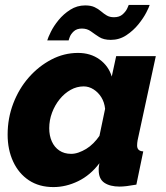

<svg xmlns="http://www.w3.org/2000/svg" viewBox="-20 -750 674 780"><path d="M197 10Q139 10 97.5 -17.5Q56 -45 33.5 -93.5Q11 -142 11 -203Q11 -270 34 -330Q57 -390 97 -435.5Q137 -481 188.5 -508Q240 -535 297 -535Q348 -535 384.5 -508.5Q421 -482 434 -439L452 -522H613L539 -180Q538 -174 537.5 -169Q537 -164 537 -159Q537 -136 562 -135L534 0Q512 4 495 6Q478 8 466 8Q427 8 404 -7.5Q381 -23 381 -59Q381 -63 381 -67Q381 -71 382 -76Q383 -81 384 -87Q347 -38 297.5 -14Q248 10 197 10ZM269 -125Q284 -125 299.5 -130.5Q315 -136 330 -145Q345 -154 359 -168Q373 -182 384 -198L407 -308Q404 -335 391.5 -355Q379 -375 360 -387Q341 -399 320 -399Q292 -399 267 -385Q242 -371 222.5 -347Q203 -323 191.5 -292.5Q180 -262 180 -229Q180 -199 190.5 -175.5Q201 -152 221 -138.5Q241 -125 269 -125ZM430 -588Q401 -588 383 -599.5Q365 -611 349.5 -622.5Q334 -634 313 -634Q292 -634 280 -623Q268 -612 263.5 -600Q259 -588 259 -586H172Q175 -597 186.5 -620.5Q198 -644 218 -668.5Q238 -693 265.5 -710.5Q293 -728 326 -728Q349 -728 364 -721Q379 -714 390.5 -704Q402 -694 414 -687Q426 -680 443 -680Q465 -680 478 -691.5Q491 -703 497 -716Q503 -729 503 -730H588Q586 -722 574.5 -699.5Q563 -677 542.5 -651.5Q522 -626 493.5 -607Q465 -588 430 -588Z"/></svg>

Font: Raleway Thin ExtraBold
Style: Italic
Weight: 800
Italic angle: -12°
Version: Version 4.026